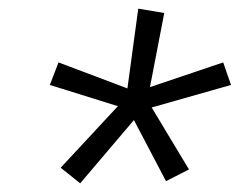

<svg xmlns="http://www.w3.org/2000/svg" viewBox="-20 -841 553 443"><path d="M165 -418 120 -454 252 -596 95 -645 115 -697 274 -637 299 -821 359 -811 326 -640 495 -697 513 -645 330 -593 416 -450 363 -423 289 -564Z"/></svg>

Font: Iosevka Curly Slab Light
Style: Italic
Weight: 300
Italic angle: -9°
Monospace: yes
Designer: Belleve Invis
Foundry: Belleve Invis
Version: Version 22.1.2; ttfautohint (v1.8.4)